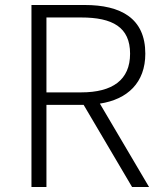

<svg xmlns="http://www.w3.org/2000/svg" viewBox="-20 -749 648 769"><path d="M166 -679H305C431 -679 501 -640 501 -534C501 -429 431 -379 305 -379H166ZM577 0 380 -334C491 -351 562 -418 562 -534C562 -676 464 -729 319 -729H106V0H166V-329H315L509 0Z"/></svg>

Font: Noto Sans CJK KR Light
Style: Regular
Weight: 300
Designer: Ryoko NISHIZUKA (kana & ideographs); Paul D. Hunt (Latin, Greek & Cyrillic); Wenlong ZHANG (bopomofo); Sandoll Communica
Foundry: Adobe Systems Incorporated
Version: Version 1.004;PS 1.004;hotconv 1.0.82;makeotf.lib2.5.63406